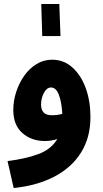

<svg xmlns="http://www.w3.org/2000/svg" viewBox="-20 -718 520 968"><path d="M49 230 18 94Q108 83 173 59Q238 35 269 -17Q239 -7 206 -7Q139 -7 93 -47Q47 -87 47 -164Q47 -209 61.5 -254Q76 -299 102 -336Q128 -373 164 -395Q200 -417 243 -417Q302 -417 345.5 -377.5Q389 -338 412.5 -273Q436 -208 436 -128Q436 -24 388 52Q340 128 253 173Q166 218 49 230ZM187 -191Q187 -137 241 -137Q254 -137 267 -138.5Q280 -140 294 -144Q291 -202 277 -239.5Q263 -277 237 -277Q216 -277 201.5 -250Q187 -223 187 -191ZM193 -536 188 -698H279L285 -536Z"/></svg>

Font: Noto Sans Arabic Cond ExtBd
Style: Regular
Weight: 800
Width: 3
Designer: Monotype Design Team, Nadine Chahine, Nizar Qandah and Khaled Hosny
Foundry: Monotype Imaging Inc.
Version: Version 2.012; ttfautohint (v1.8.4.7-5d5b)